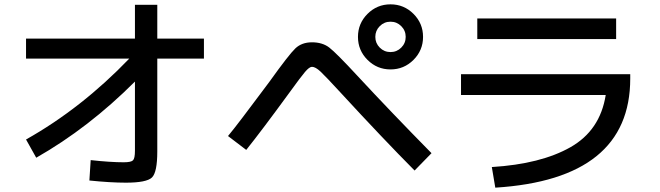

<svg xmlns="http://www.w3.org/2000/svg" viewBox="-20 -820 3040 885"><path d="M100 -642H602V-798H705V-642H920V-550H705V-122Q705 -26 680.5 -2Q656 22 560 22Q489 22 392 12L398 -82Q489 -72 550 -72Q584 -72 593 -81Q602 -90 602 -125V-444Q388 -230 147 -93L100 -177Q356 -321 576 -550H100Z M1314 -393Q1187 -219 1115 -129L1031 -193Q1056 -223 1097 -277Q1138 -331 1176 -382Q1214 -433 1221 -442Q1312 -569 1341.5 -597Q1371 -625 1418 -625Q1466 -625 1497.5 -601Q1529 -577 1628 -470Q1781 -305 1969 -114L1891 -34Q1746 -180 1549 -394Q1481 -468 1457.5 -490Q1434 -512 1418 -512Q1406 -512 1386 -488.5Q1366 -465 1314 -393ZM1886 -756Q1930 -712 1930 -650Q1930 -588 1886 -544Q1842 -500 1780 -500Q1718 -500 1674 -544Q1630 -588 1630 -650Q1630 -712 1674 -756Q1718 -800 1780 -800Q1842 -800 1886 -756ZM1829.5 -600.5Q1850 -621 1850 -650Q1850 -679 1829.5 -699.5Q1809 -720 1780 -720Q1751 -720 1730.5 -699.5Q1710 -679 1710 -650Q1710 -621 1730.5 -600.5Q1751 -580 1780 -580Q1809 -580 1829.5 -600.5Z M2105 -478H2885V-458Q2885 6 2263 45L2247 -50Q2473 -64 2609.5 -141.5Q2746 -219 2772 -382H2105ZM2180 -640V-735H2820V-640Z"/></svg>

Font: Mplus 1p Medium
Style: Regular
Weight: 500
Version: Version 1.061